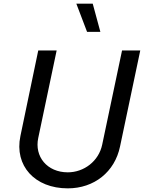

<svg xmlns="http://www.w3.org/2000/svg" viewBox="-20 -1022 790 1054"><path d="M531 -847 489 -1002H399L458 -847ZM352 12C497 12 610 -78 639 -218L750 -745H650L541 -228C522 -137 441 -76 352 -76C239 -76 168 -162 190 -265L291 -745H190L92 -275C58 -112 171 12 352 12Z"/></svg>

Font: Plus Jakarta Text
Style: Italic
Weight: 400
Italic angle: -12°
Designer: Gumpita Rahayu
Foundry: Tokotype Studio
Version: Version 1.000;hotconv 1.0.109;makeotfexe 2.5.65596